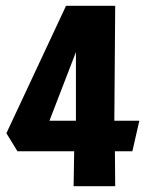

<svg xmlns="http://www.w3.org/2000/svg" viewBox="-20 -640 499 660"><path d="M233 0 235 -120H40L2 -182L207 -620H376L373 -225H459L435 -120H375L376 0ZM150 -225H241V-461Z"/></svg>

Font: Smooch Sans Thin ExtraBold
Style: Regular
Weight: 800
Version: Version 1.010